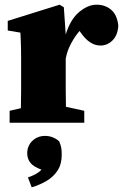

<svg xmlns="http://www.w3.org/2000/svg" viewBox="-20 -523 524 818"><path d="M21 0V-51L69 -62Q70 -98 70 -138.5Q70 -179 70 -210V-273Q70 -301 69.5 -318Q69 -335 68.5 -349.5Q68 -364 67 -384L13 -393V-434L234 -503L252 -492L260 -376Q280 -441 317.5 -472Q355 -503 391 -503Q428 -503 453.5 -481.5Q479 -460 484 -414Q482 -374 460 -351.5Q438 -329 408 -329Q362 -329 324 -384L319 -391Q301 -371 283.5 -339Q266 -307 260 -273V-210Q260 -181 260 -142Q260 -103 261 -68L339 -51V0ZM243 136Q243 177 225 204Q207 231 178 248Q149 265 115 275L99 233Q119 226 132.5 218.5Q146 211 157 200Q122 187 109 170Q96 153 96 130Q96 98 118 77Q140 56 172 56Q206 56 232 79Q239 95 241 107Q243 119 243 136Z"/></svg>

Font: Source Serif 4 Black
Style: Regular
Weight: 900
Designer: Frank Grießhammer
Foundry: Adobe
Version: Version 4.005;hotconv 1.1.0;makeotfexe 2.6.0